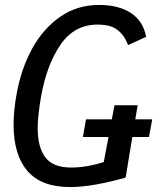

<svg xmlns="http://www.w3.org/2000/svg" viewBox="-20 -750 640 777"><path d="M374.5 -650.5Q280.5 -650.5 224.5 -568.5Q168.5 -486.5 146 -358Q132.5 -280.5 132.5 -231Q132.5 -154.5 163.5 -113.2Q194.5 -72 267.5 -72Q331 -72 400 -94.5L419 -195.5H315.5L328 -267H432.5L443.5 -324H537L527.5 -267H596L583 -195.5H515.5L488.5 -31.5Q428 -14 369.5 -3.5Q311 7 263.5 7Q146.5 7 90.8 -58.5Q35 -124 35 -244.5Q35 -302 47 -368.5Q65.5 -472 110.5 -553.8Q155.5 -635.5 224.5 -682.8Q293.5 -730 380.5 -730Q459.5 -730 509.2 -697.8Q559 -665.5 571.5 -601L498.5 -567.5Q485 -601.5 466 -619.8Q447 -638 425 -644.2Q403 -650.5 374.5 -650.5Z"/></svg>

Font: JuliaMono Medium
Style: Italic
Weight: 500
Italic angle: -9°
Monospace: yes
Designer: cormullion
Foundry: corm
Version: Version 0.054; ttfautohint (v1.8.4)